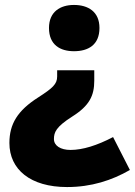

<svg xmlns="http://www.w3.org/2000/svg" viewBox="-20 -583 545 776"><path d="M382 -470C382 -536 336 -563 279 -563C224 -563 178 -536 178 -470C178 -401 224 -376 279 -376C336 -376 382 -401 382 -470ZM361 -257V-299H211V-274C211 -243 193 -227 134 -189C51 -136 18 -82 18 -5C18 102 103 173 251 173C349 173 432 146 505 104L437 -29C372 5 314 23 265 23C225 23 198 6 198 -21C198 -48 206 -70 272 -112C342 -156 361 -197 361 -257Z"/></svg>

Font: Noto Sans Sinhala UI Black
Style: Regular
Weight: 900
Designer: Jelle Bosma - Monotype Design Team
Foundry: Monotype Imaging Inc.
Version: Version 2.006